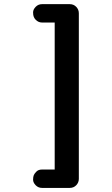

<svg xmlns="http://www.w3.org/2000/svg" viewBox="-20 -772 540 924"><path d="M182.1 132.3H315.9Q334.5 132.3 346.9 119.4Q359.4 106.4 359.4 88.4V-708Q359.4 -726.1 346.9 -739Q334.5 -752 315.9 -752H182.1Q164.1 -752 151.6 -739Q139.2 -726.1 139.2 -712.4Q139.2 -698.7 142.6 -690.7Q146 -682.6 151.9 -676.8Q165 -663.6 182.1 -663.6H243.2V43.9H182.1Q165 43.9 155.5 53.5Q146 63 142.6 71Q139.2 79.1 139.2 92.8Q139.2 106.4 151.6 119.4Q164.1 132.3 182.1 132.3Z"/></svg>

Font: Supermercado
Style: Regular
Weight: 400
Designer: James Grieshaber
Foundry: James Grieshaber
Version: Version 1.002